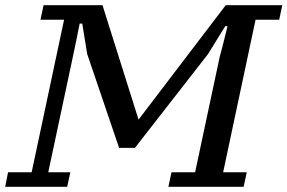

<svg xmlns="http://www.w3.org/2000/svg" viewBox="-41 -720 1108 740"><path d="M115 -644H206L81 -56H-10L-21 0H218L230 -56H145L240 -502C240.7 -504.7 242.3 -512.7 245 -526L254 -569L266 -629H276L295 -512L418 -150H479L761 -512L827 -619H836L822 -563C818.7 -549 815.3 -535.8 812 -523.5C808.7 -511.2 806.7 -504 806 -502L711 -56H620L608 0H898L910 -56H819L944 -644H1035L1047 -700H829L493 -259L354 -700H127Z"/></svg>

Font: PT Serif Caption
Style: Italic
Weight: 400
Italic angle: -12°
Designer: A.Korolkova, O.Umpeleva, V.Yefimov
Foundry: ParaType Ltd
Version: Version 1.000W OFL